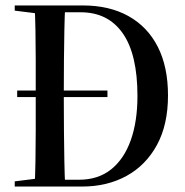

<svg xmlns="http://www.w3.org/2000/svg" viewBox="-20 -684 678 704"><path d="M374 -328H43V-352H374ZM34 0V-19L138 -32H162V0ZM107 0Q109 -40 110 -93Q111 -146 111 -203.5Q111 -261 111 -313V-357Q111 -409 111 -464.5Q111 -520 110 -572Q109 -624 107 -664H219Q217 -624 216 -572Q215 -520 214.5 -464.5Q214 -409 214 -357V-313Q214 -261 214.5 -203.5Q215 -146 216 -93Q217 -40 219 0ZM175 0V-25H270Q340 -25 387.5 -63Q435 -101 459.5 -170Q484 -239 484 -332Q484 -485 430 -562Q376 -639 276 -639H175V-664H284Q381 -664 451 -625Q521 -586 558.5 -512.5Q596 -439 596 -334Q596 -227 555.5 -152.5Q515 -78 444 -39Q373 0 281 0ZM34 -645V-664H162V-632H138Z"/></svg>

Font: Source Serif 4 60pt SemiBold
Style: Regular
Weight: 600
Version: Version 4.004;hotconv 1.0.116;makeotfexe 2.5.65601